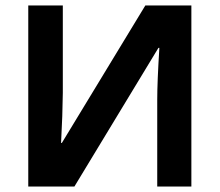

<svg xmlns="http://www.w3.org/2000/svg" viewBox="-20 -683 805 703"><path d="M83.5 -663.1H210V-342.8L208 -257.3L203.6 -159.7H206.5L512.2 -663.1H680.7V0H555.7V-318.4Q555.7 -382.3 563.5 -507.8H560.1L252.4 0H83.5Z"/></svg>

Font: Bpm'online Open Sans
Style: Bold
Weight: 700
Foundry: Ascender Corporation
Version: Version 1.10